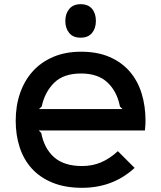

<svg xmlns="http://www.w3.org/2000/svg" viewBox="-20 -887 770 917"><path d="M438 -787Q438 -752 419.5 -729.5Q401 -707 365 -707Q329 -707 310.5 -729.5Q292 -752 292 -787Q292 -822 311 -844.5Q330 -867 365 -867Q401 -867 419.5 -845Q438 -823 438 -787ZM675 -310Q675 -288 672 -264H165L177 -252Q191 -178 238.5 -136Q286 -94 372 -94Q422 -94 463.5 -112Q505 -130 543 -165L623 -85Q569 -36 506.5 -13Q444 10 372 10Q291 10 231 -14.5Q171 -39 132 -82Q93 -125 74 -183.5Q55 -242 55 -310Q55 -382 76 -442.5Q97 -503 137 -547Q177 -591 235 -615.5Q293 -640 367 -640Q445 -640 503 -615Q561 -590 599.5 -545.5Q638 -501 656.5 -440.5Q675 -380 675 -310ZM565 -366 553 -378Q539 -450 493.5 -493Q448 -536 367 -536Q284 -536 239 -492Q194 -448 179 -378L166 -366Z"/></svg>

Font: Sinkin Sans 500 Medium
Style: 500 Medium
Weight: 500
Designer: Keith Bates
Foundry: K-Type
Version: Sinkin Sans (version 1.0)  by Keith Bates   •   © 2014   www